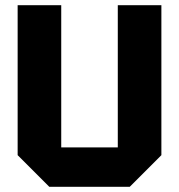

<svg xmlns="http://www.w3.org/2000/svg" viewBox="-20 -720 690 740"><path d="M48 -122V-700H216V-152H434V-700H602V-122L480 0H170Z"/></svg>

Font: Tektur
Style: Bold
Weight: 700
Designer: Adam Jagosz
Foundry: Adam Jagosz
Version: Version 1.005;gftools[0.9.30]